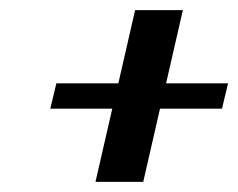

<svg xmlns="http://www.w3.org/2000/svg" viewBox="-20 -384 469 378"><path d="M295 -170H417L429 -220H307L340 -364H246L213 -220H91L79 -170H201L168 -26H262Z"/></svg>

Font: Pfennig
Style: BoldItalic
Weight: 700
Italic angle: -13°
Version: Version 20100423